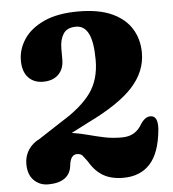

<svg xmlns="http://www.w3.org/2000/svg" viewBox="-53 -766 749 833"><g transform="rotate(-5 322.0 -350.0)"><path d="M36.5 -78Q36.5 -112 53.8 -139Q71 -166 103.5 -182L205.5 -248.5Q292 -301 333.8 -358.5Q375.5 -416 375.5 -501.5Q375.5 -580 357.2 -616.5Q339 -653 303 -653Q263.5 -653 247.5 -627.8Q231.5 -602.5 231.5 -564.5V-516Q231.5 -475 207.2 -451.2Q183 -427.5 140.5 -427.5Q100 -427.5 76 -453.5Q52 -479.5 52 -527Q52 -576.5 80.8 -620Q109.5 -663.5 168.5 -690.8Q227.5 -718 318.5 -718Q407.5 -718 464.8 -691.8Q522 -665.5 550 -619.8Q578 -574 578 -515Q578 -434.5 517.8 -367.8Q457.5 -301 320.5 -234.5L244.5 -195.5Q280.5 -190 314 -181Q347.5 -172 382.5 -164.5Q417.5 -157 459 -157Q491 -157 512.5 -170Q534 -183 548.5 -209Q569 -239.5 593.5 -237.5Q625 -235 620 -176Q610.5 -75.5 567.5 -28.8Q524.5 18 451.5 18Q398 18 363 -2.8Q328 -23.5 303.5 -66Q291 -83.5 283.2 -92.8Q275.5 -102 259 -102Q230.5 -102 225.5 -55Q221.5 -18.5 195.2 -0.2Q169 18 124 18Q86.5 18 61.5 -7Q36.5 -32 36.5 -78Z"/></g></svg>

Font: Fraunces 9pt S100
Style: Bold
Weight: 700
Version: Version 1.000; ttfautohint (v1.8.3)